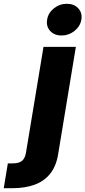

<svg xmlns="http://www.w3.org/2000/svg" viewBox="-130 -781 447 1005"><path d="M97.7 -535.6H267.1L174.3 26.4Q164.1 89.4 132.3 128.7Q100.6 168 50.5 186Q0.5 204.1 -65.4 204.1H-110.4L-88.9 74.2H-63.5Q-30.3 74.2 -14.6 60.8Q1 47.4 5.9 18.6ZM192.4 -595.2Q154.3 -595.2 132.6 -619.1Q110.8 -643.1 116.7 -678.2Q122.1 -713.4 152.1 -737.3Q182.1 -761.2 219.7 -761.2Q257.8 -761.2 279.8 -737.3Q301.8 -713.4 295.9 -678.2Q290 -643.1 260 -619.1Q230 -595.2 192.4 -595.2Z"/></svg>

Font: Inter 20pt ExtraBold
Style: Italic
Weight: 800
Italic angle: -9.3988°
Version: Version 4.001;git-66647c0bb